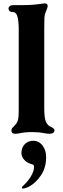

<svg xmlns="http://www.w3.org/2000/svg" viewBox="-20 -776 370 1128"><path d="M47 -10Q47 -16 51 -22Q55 -28 61 -33Q71 -43 76 -50Q85 -63 87.5 -80.5Q90 -98 90 -130V-606Q90 -659 80 -686Q76 -696 69 -701Q62 -706 50 -706Q41 -706 35.5 -711.5Q30 -717 30 -726Q30 -734 37.5 -740Q45 -746 60 -746H118Q170 -746 217 -753Q234 -756 243 -756Q260 -756 260 -741Q260 -732 249 -706Q242 -691 241 -671.5Q240 -652 240 -606V-140Q240 -83 250 -60Q260 -38 280 -30Q300 -22 300 -10Q300 -1 292.5 4.5Q285 10 270 10Q259 10 237 6Q209 0 169 0Q127 0 94 7Q82 10 70 10Q47 10 47 -10ZM108 326Q108 323 113 318Q142 293 161 261Q180 229 180 206Q180 196 176.5 193Q173 190 162 187Q137 180 121.5 162Q106 144 106 123Q106 91 125.5 71Q145 51 176 51Q210 51 232 82Q251 108 251 147Q251 209 221 253.5Q191 298 153 319Q144 324 132.5 328Q121 332 114 332Q112 332 110 330Q108 328 108 326Z"/></svg>

Font: Raigarh
Style: Bold
Weight: 700
Designer: jaikishan Patel
Foundry: MagicType
Version: Version 1.000